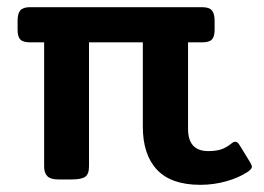

<svg xmlns="http://www.w3.org/2000/svg" viewBox="-20 -500 736 535"><path d="M378 -147V-382H228V-36Q228 -15 217.5 -7.5Q207 0 180 0H142Q121 0 112 -9Q103 -18 103 -36V-382H64Q44 -382 36.5 -390Q29 -398 29 -417V-442Q29 -462 36.5 -471Q44 -480 64 -480H543Q563 -480 570.5 -471Q578 -462 578 -442V-417Q578 -398 570.5 -390Q563 -382 543 -382H504V-141Q504 -79 560 -79Q581 -79 595.5 -83.5Q610 -88 626 -101Q631 -105 636 -105Q642 -105 648 -95L678 -46Q682 -38 682 -36Q682 -29 670 -21Q646 -5 611 5Q576 15 538 15Q457 15 417.5 -27Q378 -69 378 -147Z"/></svg>

Font: Mitr
Style: Regular
Weight: 400
Designer: Thanarat Vachiruckul
Foundry: Cadson Demak
Version: Version 1.002